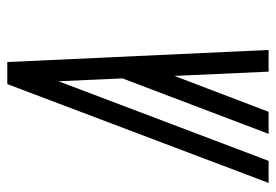

<svg xmlns="http://www.w3.org/2000/svg" viewBox="-138 -638 775 540"><g transform="rotate(-90 250.0 -367.5)"><path d="M319 0 307 -265 206 0H144L300 -411L292 -591L68 0H6L284 -735H346L380 0Z"/></g></svg>

Font: Iosevka SS04 Light
Style: Italic
Weight: 300
Italic angle: -9°
Monospace: yes
Designer: Belleve Invis
Foundry: Belleve Invis
Version: Version 19.0.0; ttfautohint (v1.8.4)